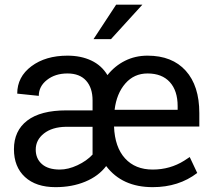

<svg xmlns="http://www.w3.org/2000/svg" viewBox="-20 -770 884 800"><path d="M594.7 -463.9Q538.6 -463.9 502.2 -422.1Q465.8 -380.4 457.5 -312.5H720.2V-327.6Q720.2 -392.1 687.5 -428Q654.8 -463.9 594.7 -463.9ZM229 -63.5Q264.2 -63.5 302.7 -81.5Q341.3 -99.6 365.7 -126V-241.7H254.4Q197.3 -240.7 163.1 -213.9Q128.9 -187 128.9 -146.5Q128.9 -108.9 154.8 -86.2Q180.7 -63.5 229 -63.5ZM616.2 9.8Q488.8 9.8 422.4 -78.1Q390.6 -36.1 335.4 -13.2Q280.3 9.8 211.4 9.8Q129.9 9.8 84 -32.5Q38.1 -74.7 38.1 -148.4Q38.1 -225.1 93.5 -267.6Q148.9 -310.1 256.8 -310.1H365.7V-351.6Q365.7 -403.8 338.9 -433.8Q312 -463.9 261.2 -463.9Q210 -463.9 175.8 -437Q141.6 -410.2 141.6 -370.6L51.8 -379.9Q51.8 -449.7 110.8 -493.9Q169.9 -538.1 261.2 -538.1Q317.4 -538.1 360.4 -517.8Q403.3 -497.6 427.7 -457Q458.5 -495.6 501 -516.8Q543.5 -538.1 594.7 -538.1Q697.3 -538.1 753.9 -475.3Q810.5 -412.6 810.5 -298.8V-242.7H455.1Q458.5 -156.7 501 -110.1Q543.5 -63.5 616.2 -63.5Q688.5 -63.5 747.6 -100.6L770.5 -115.7L801.8 -49.3Q724.6 9.8 616.2 9.8ZM463.9 -750.5H573.2L442.4 -606.9H369.6Z"/></svg>

Font: MAUL
Style: Regular
Weight: 400
Designer: MAUL
Version: Version 1.0; 2020; ttfautohint (v1.8.3)